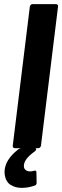

<svg xmlns="http://www.w3.org/2000/svg" viewBox="-20 -720 302 933"><path d="M138 -700H252Q257 -700 260 -696.5Q263 -693 262 -688L179 -12Q178 -7 174.5 -3.5Q171 0 166 0H52Q47 0 44 -3.5Q41 -7 42 -12L125 -688Q126 -693 129.5 -696.5Q133 -700 138 -700ZM148 182Q117 193 86 193Q54 193 31 178Q8 163 3 129L2 117Q2 57 70 5Q77 0 85 0H148Q156 0 156 5Q156 9 150 15Q96 53 96 86Q96 99 104.5 106Q113 113 126 113Q135 113 144 110Q146 109 150 109Q157 109 157 118L158 168Q158 179 148 182Z"/></svg>

Font: Barlow
Style: Bold Italic
Weight: 700
Italic angle: -7°
Designer: Jeremy Tribby
Foundry: Tribby Type
Version: Version 1.422